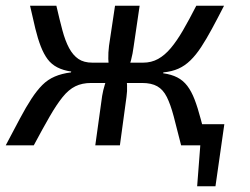

<svg xmlns="http://www.w3.org/2000/svg" viewBox="-31 -508 872 671"><path d="M753 -74 722 143H658L669 0H612L622 -74ZM166 -488Q177 -440 187 -402.5Q197 -365 210.5 -340Q224 -315 243 -302Q262 -289 292 -289L287 -218Q256 -218 232.5 -206.5Q209 -195 188 -169Q167 -143 143 -101.5Q119 -60 87 0H-11Q17 -53 38.5 -93.5Q60 -134 79 -163Q98 -192 117 -211Q136 -230 160.5 -240.5Q185 -251 217 -255L218 -258Q190 -262 169.5 -272.5Q149 -283 135.5 -301Q122 -319 111.5 -346Q101 -373 92.5 -408Q84 -443 74 -488ZM362 -289 353 -218H261L271 -289ZM457 -488 436 -345Q433 -321 427 -298Q421 -275 409 -251Q412 -232 413 -210.5Q414 -189 411 -169L388 0H302L326 -173Q329 -192 336 -214.5Q343 -237 352 -259Q348 -280 347.5 -302Q347 -324 350 -348L371 -488ZM496 -289 487 -218H400L409 -289ZM752 -488Q729 -443 709.5 -407Q690 -371 672 -343.5Q654 -316 634.5 -297Q615 -278 592.5 -268Q570 -258 540 -255L539 -252Q568 -248 588.5 -237.5Q609 -227 623.5 -208Q638 -189 649 -160.5Q660 -132 670.5 -92Q681 -52 695 0H602Q587 -60 576 -101.5Q565 -143 552 -169Q539 -195 518.5 -206.5Q498 -218 466 -218L469 -289Q498 -289 521.5 -302Q545 -315 566 -340Q587 -365 608.5 -402Q630 -439 655 -488Z"/></svg>

Font: Exo 2 Medium
Style: Italic
Weight: 500
Italic angle: -8°
Designer: Natanael Gama
Foundry: Natanael Gama
Version: Version 2.010